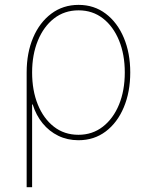

<svg xmlns="http://www.w3.org/2000/svg" viewBox="-20 -567 613 791"><path d="M89.8 204.1V-268.6Q89.8 -349.1 116.5 -411.9Q143.1 -474.6 191.4 -510.7Q239.7 -546.9 303.7 -546.9Q367.7 -546.9 415.5 -510.7Q463.4 -474.6 490 -411.6Q516.6 -348.6 516.6 -268.6Q516.6 -188 490 -124.8Q463.4 -61.5 415.5 -25.4Q367.7 10.7 303.2 10.7Q257.8 10.7 220.2 -7.6Q182.6 -25.9 155.5 -59.1Q128.4 -92.3 114.7 -136.7H112.3V204.1ZM303.2 -11.7Q360.8 -11.7 403.8 -45.2Q446.8 -78.6 470.5 -136.5Q494.1 -194.3 494.1 -268.6Q494.1 -342.3 470.5 -400.1Q446.8 -458 404.1 -491.2Q361.3 -524.4 303.7 -524.4Q245.6 -524.4 202.6 -491Q159.7 -457.5 136 -399.7Q112.3 -341.8 112.3 -268.6Q112.3 -194.3 135.7 -136.5Q159.2 -78.6 201.9 -45.2Q244.6 -11.7 303.2 -11.7Z"/></svg>

Font: Inter 18pt Thin
Style: Regular
Weight: 250
Designer: Rasmus Andersson
Foundry: rsms
Version: Version 4.001;git-66647c0bb